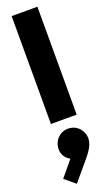

<svg xmlns="http://www.w3.org/2000/svg" viewBox="-213 -767 701 1219"><g transform="rotate(-20 138.0 -158.0)"><path d="M51 0H225V-729H51ZM5 354 76 413 189 279C224 237 236 210 241 187C252 130 216 77 163 67C106 55 54 93 44 148C34 193 59 234 92 249Z"/></g></svg>

Font: MV Cash ExtraBold
Style: Regular
Weight: 800
Designer: Rodrigo Fuenzalida
Foundry: fragTYPE
Version: Version 1.100;Glyphs 3.1.2 (3151)